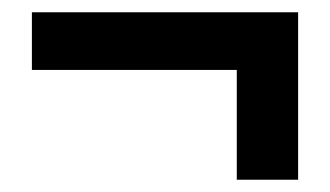

<svg xmlns="http://www.w3.org/2000/svg" viewBox="-20 -455 538 313"><path d="M366 -162V-341H32V-435H466V-162Z"/></svg>

Font: Nunito Sans 10pt Condensed ExtraBold
Style: Regular
Weight: 800
Width: 3
Designer: Vernon Adams
Foundry: Vernon Adams
Version: Version 3.101;gftools[0.9.27]